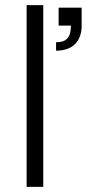

<svg xmlns="http://www.w3.org/2000/svg" viewBox="-20 -730 339 750"><path d="M84 0H149V-710H84ZM199 -565V-532C263 -532 299 -568 299 -630V-700H209V-630H257C257 -584 240 -565 199 -565Z"/></svg>

Font: Uncut Sans Book
Style: Regular
Weight: 350
Designer: Kasper Nordkvist
Foundry: UNCUT.wtf
Version: Version 1.304;Glyphs 3.2 (3246)